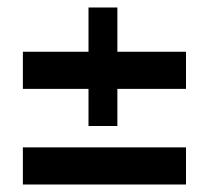

<svg xmlns="http://www.w3.org/2000/svg" viewBox="-20 -492 558 512"><path d="M41 -99H476V0H41ZM41 -354H216V-472H293V-354H476V-255H293V-156H216V-255H41Z"/></svg>

Font: Genos Thin ExtraBold
Style: Regular
Weight: 800
Version: Version 1.010